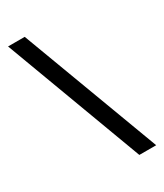

<svg xmlns="http://www.w3.org/2000/svg" viewBox="-181 -786 734 859"><g transform="rotate(-30 186.0 -357.0)"><path d="M96 -714 363 0H276L10 -714Z"/></g></svg>

Font: korean115
Style: Regular
Weight: 400
Designer: Monotype Design Team
Foundry: Monotype Imaging Inc.
Version: Version 2.013